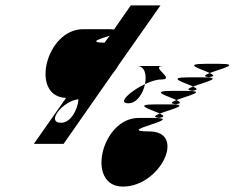

<svg xmlns="http://www.w3.org/2000/svg" viewBox="-20 -732 868 710"><path d="M105.2 -200H215.2L396 -459C404.3 -469 411.6 -479 416.9 -489L573.4 -712H463.4L401.8 -623C397.8 -623 393.1 -624 387.1 -624H287.1C149.1 -624 89.3 -374 224.4 -370ZM206.2 -278C148.2 -278 211.9 -359 270.3 -365C267.3 -326 241.2 -278 206.2 -278ZM366.5 -574C305.7 -575 347.8 -588 385.5 -600ZM454.8 -350C485.8 -350 509.1 -386 516.2 -421C462.4 -396 411.8 -350 454.8 -350ZM486.7 -488C515.7 -488 523 -455 516.2 -421C537.5 -431 558.1 -438 575.1 -438C635.1 -438 526.7 -488 586.7 -488ZM434.7 -42C573.7 -42 670.8 -246 531.8 -246C392.8 -246 682.3 -296 543.3 -296H493.3C354.3 -296 295.7 -42 434.7 -42ZM543.3 -296H593.3C582.3 -296 573.3 -296 567.6 -297C561.3 -296 554.3 -296 543.3 -296ZM554.9 -346C467.9 -346 539.5 -327 571 -312C609.5 -327 691.9 -346 604.9 -346ZM567.6 -297C592 -299 585.4 -305 571 -312C553.4 -305 544 -299 567.6 -297ZM604.9 -346H654.9C643.9 -346 634.9 -346 629.1 -347C622.9 -346 615.9 -346 604.9 -346ZM616.4 -396C529.4 -396 601 -377 632.6 -362C671 -377 753.4 -396 666.4 -396ZM629.1 -347C653.6 -349 647 -355 632.6 -362C615 -355 605.6 -349 629.1 -347ZM666.4 -396H716.4C705.4 -396 696.4 -396 690.7 -397C684.4 -396 677.4 -396 666.4 -396ZM678 -446C591 -446 662.6 -427 694.1 -412C732.6 -427 815 -446 728 -446ZM690.7 -397C715.1 -399 708.5 -405 694.1 -412C676.5 -405 667.1 -399 690.7 -397ZM728 -446H778C767 -446 758 -446 752.2 -447C746 -446 739 -446 728 -446ZM739.5 -496C652.5 -496 724.1 -477 755.7 -462C794.1 -477 876.5 -496 789.5 -496ZM752.2 -447C776.7 -449 770 -455 755.7 -462C738 -455 728.7 -449 752.2 -447Z"/></svg>

Font: Digital Distortion
Style: Obl
Weight: 400
Version: Version 1